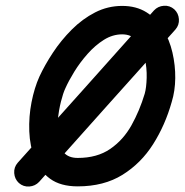

<svg xmlns="http://www.w3.org/2000/svg" viewBox="-20 -612 656 682"><path d="M590 -250Q567 -168 524 -100Q481 -32 415 9Q349 50 256 50Q195 50 158 23Q121 -4 103.5 -48.5Q86 -93 84 -145.5Q82 -198 92 -249Q102 -300 120 -340Q139 -381 168 -425Q197 -469 235 -507Q273 -545 318 -568Q363 -591 414 -591Q464 -591 500 -568.5Q536 -546 559 -508.5Q582 -471 592.5 -425.5Q603 -380 602.5 -334.5Q602 -289 590 -250ZM212 -298Q204 -281 196.5 -251Q189 -221 185 -186.5Q181 -152 185.5 -121Q190 -90 206.5 -70.5Q223 -51 256 -51Q325 -51 371.5 -83Q418 -115 447 -167Q476 -219 494 -279Q500 -300 501 -335.5Q502 -371 494 -406.5Q486 -442 467 -466Q448 -490 414 -490Q380 -490 349 -470.5Q318 -451 291 -420.5Q264 -390 244 -357.5Q224 -325 212 -298ZM527 -575Q541 -590 562 -591.5Q583 -593 599 -579Q614 -565 615.5 -544Q617 -523 603 -507Q482 -372 361 -237Q240 -102 119 34Q119 34 119 34Q119 34 119 34Q105 49 84 50.5Q63 52 47 38Q32 24 30.5 3Q29 -18 43 -34Q164 -169 285 -304Q406 -439 527 -575Q527 -575 527 -575Q527 -575 527 -575Z"/></svg>

Font: FRB American Cursive Ultra
Style: Bold Italic
Weight: 1000
Italic angle: -25°
Version: Version 2.0;Modular Font Editor K font №1